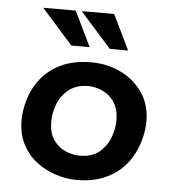

<svg xmlns="http://www.w3.org/2000/svg" viewBox="-49 -676 654 731"><g transform="rotate(5 278.5 -310.0)"><path d="M270 11Q231 11 190.5 -2Q150 -15 116.5 -40.5Q83 -66 62.5 -105.5Q42 -145 42 -198Q42 -237 55 -279.5Q68 -322 97 -358.5Q126 -395 173.5 -417.5Q221 -440 289 -440Q347 -440 398.5 -416Q450 -392 483 -345.5Q516 -299 516 -232Q516 -206 508.5 -173.5Q501 -141 484.5 -108.5Q468 -76 439.5 -49Q411 -22 369 -5.5Q327 11 270 11ZM273 -82Q321 -82 349 -105.5Q377 -129 389.5 -163Q402 -197 402 -227Q402 -262 390.5 -285.5Q379 -309 360.5 -323Q342 -337 321.5 -343Q301 -349 285 -349Q239 -349 210 -326Q181 -303 168 -269Q155 -235 155 -203Q155 -158 174 -131.5Q193 -105 220.5 -93.5Q248 -82 273 -82ZM211 -631 276 -497H206L87 -631ZM358 -631 423 -497H353L234 -631Z"/></g></svg>

Font: Josefin Sans Thin SemiBold
Style: Italic
Weight: 600
Italic angle: -7°
Version: Version 2.000